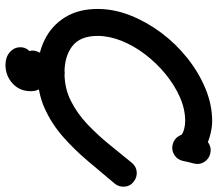

<svg xmlns="http://www.w3.org/2000/svg" viewBox="-68 -576 814 719"><g transform="rotate(90 339.5 -216.0)"><path d="M554 -596Q575 -591 586 -573.5Q597 -556 592 -535Q589 -525 586.5 -514Q584 -503 582 -493Q582 -493 582 -493Q582 -493 582 -493Q577 -472 559 -461Q541 -450 521 -455Q500 -460 489 -478Q478 -496 483 -516Q486 -527 488.5 -537.5Q491 -548 494 -559Q498 -579 516 -590Q534 -601 554 -596ZM532 -454Q512 -454 497 -469Q482 -484 482 -504Q482 -506 484.5 -496Q487 -486 486 -487Q476 -495 461 -498.5Q446 -502 433 -502Q388 -502 343 -482Q298 -462 257 -428.5Q216 -395 183.5 -352.5Q151 -310 132.5 -264Q114 -218 114 -174Q114 -109 152 -79.5Q190 -50 252 -50Q310 -50 357.5 -74Q405 -98 445.5 -136.5Q486 -175 521 -218.5Q556 -262 589 -302Q589 -302 589 -302Q589 -302 589 -302Q603 -319 623.5 -320.5Q644 -322 660 -309Q677 -296 678.5 -275Q680 -254 667 -238Q625 -188 582 -137Q539 -86 490.5 -43.5Q442 -1 383.5 25Q325 51 252 51Q183 51 129 24.5Q75 -2 44 -52.5Q13 -103 13 -174Q13 -235 37 -296Q61 -357 102 -412Q143 -467 197 -510Q251 -553 311.5 -578Q372 -603 433 -603Q454 -603 479.5 -597Q505 -591 528.5 -579.5Q552 -568 567.5 -549Q583 -530 583 -504Q583 -484 568 -469Q553 -454 532 -454ZM273 -46Q292 -37 299.5 -17.5Q307 2 298 21Q290 39 282 56Q274 73 266 90Q256 110 236.5 110Q217 110 200 99Q183 88 175 70Q167 52 182 36Q206 7 247 7Q276 7 298.5 26Q321 45 321 76Q321 118 292 144.5Q263 171 222 171Q209 171 196.5 167Q184 163 174 154Q158 140 156.5 119Q155 98 169 83Q183 67 204 65.5Q225 64 240 78Q241 79 239 77.5Q237 76 236 75Q232 72 227 70Q225 70 224 70Q223 70 223 70Q223 70 222 70Q225 70 224.5 69.5Q224 69 222 72Q220 75 220 76Q220 77 220 80Q221 86 224 91Q227 97 232.5 102Q238 107 245 108Q246 108 247 108Q248 108 250 108Q253 107 255 105Q256 104 257 103Q258 102 258 102Q244 118 225.5 118.5Q207 119 192 110Q178 101 171.5 84Q165 67 174 48Q182 30 190 13Q198 -4 206 -21Q215 -40 234.5 -47.5Q254 -55 273 -46Z"/></g></svg>

Font: FRB American Cursive Ultra
Style: Bold Italic
Weight: 1000
Italic angle: -25°
Version: Version 2.0;Modular Font Editor K font №1